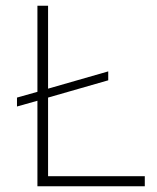

<svg xmlns="http://www.w3.org/2000/svg" viewBox="-20 -647 545 667"><path d="M483 -35V0H110V-297L39 -277V-308L110 -328V-627H147V-339L356 -399V-368L147 -308V-35Z"/></svg>

Font: Blinker ExtraLight
Style: Regular
Weight: 200
Designer: Juergen Huber
Foundry: supertype
Version: Version 1.017;hotconv 1.0.117;makeotfexe 2.5.65602